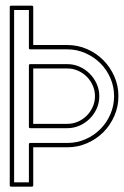

<svg xmlns="http://www.w3.org/2000/svg" viewBox="-20 -661 446 691"><path d="M99.6 -499H222.2Q260.3 -499 293.9 -484.1Q327.6 -469.2 352.5 -443.8Q377.4 -418.5 391.8 -385.3Q406.2 -352.1 406.2 -314.9Q406.2 -277.8 391.8 -244.4Q377.4 -210.9 352.5 -185.8Q327.6 -160.6 293.9 -145.8Q260.3 -130.9 222.2 -130.9H99.6V5.9Q99.6 10.7 94.7 10.7H20Q15.1 10.7 15.1 5.9V-635.7Q15.1 -640.6 20 -640.6H94.7Q99.6 -640.6 99.6 -635.7ZM99.6 -215.3H222.2Q242.2 -215.3 260.3 -223.1Q278.3 -231 292 -244.6Q305.7 -258.3 313.7 -276.4Q321.8 -294.4 321.8 -314.9Q321.8 -335.4 313.7 -353.5Q305.7 -371.6 292 -385.3Q278.3 -398.9 260.3 -406.7Q242.2 -414.6 222.2 -414.6H99.6ZM84 -425.3Q84 -430.2 88.9 -430.2H222.2Q245.1 -430.2 265.9 -421.1Q286.6 -412.1 302.5 -396.2Q318.4 -380.4 327.9 -359.4Q337.4 -338.4 337.4 -314.9Q337.4 -291 327.9 -270Q318.4 -249 302.5 -233.4Q286.6 -217.8 265.9 -208.7Q245.1 -199.7 222.2 -199.7H88.9Q84 -199.7 84 -204.6ZM84 -625H30.8V-4.9H84V-141.6Q84 -146.5 88.9 -146.5H222.2Q256.8 -146.5 287.6 -159.9Q318.4 -173.3 341.3 -196.5Q364.3 -219.7 377.4 -250.2Q390.6 -280.8 390.6 -314.9Q390.6 -349.1 377.4 -379.6Q364.3 -410.2 341.3 -433.1Q318.4 -456.1 287.6 -469.7Q256.8 -483.4 222.2 -483.4H88.9Q84 -483.4 84 -488.3Z"/></svg>

Font: Fibel Sued Kontur LRS
Style: Regular
Weight: 400
Designer: Peter Wiegel
Foundry: Peter Wiegel
Version: Version 000.000